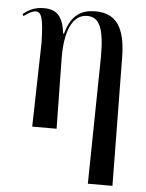

<svg xmlns="http://www.w3.org/2000/svg" viewBox="-55 -590 662 871"><g transform="rotate(5 276.5 -155.0)"><path d="M378 236H490L483 -351C481 -487 437 -546 345 -546C285 -546 235 -523 211 -433H207C197 -513 168 -540 109 -540C70 -540 42 -526 16 -505L21 -496C41 -512 61 -522 74 -522C102 -522 110 -493 113 -384L104 0H215L210 -318C208 -443 242 -522 309 -522C366 -522 387 -470 387 -343Z"/></g></svg>

Font: Noto Serif Display Condensed Medium
Style: Regular
Weight: 500
Width: 3
Designer: Monotype Design Team
Foundry: Monotype Imaging Inc.
Version: Version 2.009